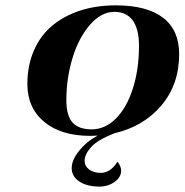

<svg xmlns="http://www.w3.org/2000/svg" viewBox="-20 -499 691 719"><path d="M413.6 -479Q530.3 -479 590.6 -432.6Q650.9 -386.2 650.9 -296.9Q650.9 -182.6 584.5 -104.2Q518.1 -25.9 410.6 -0.5Q346.2 23.9 321.5 51.5Q296.9 79.1 296.9 102.5Q296.9 123 313.7 135.7Q330.6 148.4 357.4 148.4Q393.1 148.4 419.9 106.9Q433.6 122.6 433.6 140.6Q433.6 164.6 409.2 182.1Q384.8 199.7 352.5 199.7Q305.7 199.7 277.1 180.7Q248.5 161.6 248.5 130.9Q248.5 99.6 276.9 64.9Q305.2 30.3 345.7 8.8Q327.1 9.8 318.4 9.8Q208.5 9.8 145.5 -42.7Q82.5 -95.2 82.5 -184.1Q82.5 -254.9 107.7 -311.5Q132.8 -368.2 177.5 -404.5Q222.2 -440.9 282.2 -460Q342.3 -479 413.6 -479ZM323.2 -14.6Q373.5 -14.6 414.1 -55.2Q454.6 -95.7 477.5 -167.5Q500.5 -239.3 500.5 -327.6Q500.5 -390.1 477.1 -422.4Q453.6 -454.6 408.7 -454.6Q358.9 -454.6 316.9 -406.2Q274.9 -357.9 251.7 -282.2Q228.5 -206.5 228.5 -124Q228.5 -65.9 251.5 -40.3Q274.4 -14.6 323.2 -14.6Z"/></svg>

Font: QumpellkaNo12
Style: Regular
Weight: 500
Designer: gluk (gluksza@wp.pl)
Foundry: gluk (gluksza@wp.pl)
Version: Version 00.480